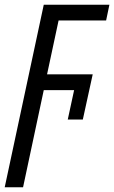

<svg xmlns="http://www.w3.org/2000/svg" viewBox="-71 -556 485 816"><path d="M-51 240 115 -536H394L380 -469H178L129 -240H323L281 -48H217L244 -173H115L27 240Z"/></svg>

Font: Noto Sans UI Condensed
Style: Italic
Weight: 400
Width: 3
Italic angle: -12°
Designer: Monotype Design Team
Foundry: Monotype Imaging Inc.
Version: Version 1.901